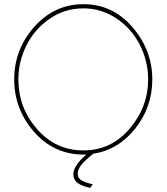

<svg xmlns="http://www.w3.org/2000/svg" viewBox="-20 -735 797 919"><path d="M426 1Q386 33 369 54.5Q352 76 352 97Q352 116 368 127Q384 138 424 147L412 164Q331 149 331 100Q331 58 393 5H379Q237 4 142.5 -104.5Q48 -213 48 -355Q48 -499 144.5 -607Q241 -715 379 -715Q520 -715 614.5 -604.5Q709 -494 709 -355Q709 -223 628 -120.5Q547 -18 426 1ZM68 -355Q68 -219 157.5 -117Q247 -15 379 -15Q512 -15 600.5 -119Q689 -223 689 -355Q689 -443 649 -521Q609 -599 537 -647Q465 -695 379 -695Q290 -695 217.5 -645Q145 -595 106.5 -517.5Q68 -440 68 -355Z"/></svg>

Font: Raleway-v4020 Thin
Style: Regular
Weight: 250
Designer: Matt McInerney, Pablo Impallari, Rodrigo Fuenzalida
Foundry: Matt McInerney, Pablo Impallari, Rodrigo Fuenzalida
Version: Version 4.020;PS 004.020;hotconv 1.0.88;makeotf.lib2.5.64775